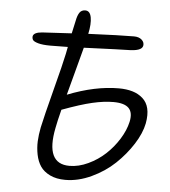

<svg xmlns="http://www.w3.org/2000/svg" viewBox="-55 -795 792 897"><g transform="rotate(5 341.0 -346.5)"><path d="M284.2 51.8Q242.2 51.8 212.4 37.4Q182.6 22.9 167.2 0.2Q151.9 -22.5 145.5 -54.2Q139.2 -85.9 140.6 -116.9Q142.1 -147.9 148.9 -182.1Q160.2 -235.4 193.1 -361.6Q226.1 -487.8 235.8 -535.2Q240.7 -560.5 242.2 -567.9Q214.4 -566.9 161.1 -566.9Q124 -566.9 103.3 -572.8Q82.5 -578.6 77.6 -586.2Q72.8 -593.8 74.2 -604Q78.6 -622.1 117.2 -625Q159.7 -627.9 254.9 -632.8Q257.8 -645 268.1 -692.9Q272.9 -718.3 282 -731.7Q291 -745.1 309.1 -745.1Q331.1 -745.1 336.7 -714.8Q342.3 -684.6 332 -637.2Q482.4 -644 545.9 -644Q569.3 -644 582.5 -632.1Q595.7 -620.1 592.8 -604Q587.9 -578.1 520 -578.1Q500 -578.1 316.9 -570.8Q307.6 -534.2 286.6 -456.8Q265.6 -379.4 256.8 -345.2Q385.3 -396 497.1 -396Q532.7 -396 560.8 -387.7Q588.9 -379.4 609.4 -361.1Q629.9 -342.8 636.7 -314Q643.6 -285.2 636.2 -244.1Q627 -197.3 594 -145.5Q561 -93.8 514.6 -49.8Q468.3 -5.9 406.5 22.9Q344.7 51.8 284.2 51.8ZM217.8 -186Q183.6 -15.1 297.9 -15.1Q340.8 -15.1 385.5 -36.1Q430.2 -57.1 465.3 -89.8Q500.5 -122.6 525.9 -163.6Q551.3 -204.6 560.1 -244.1Q569.8 -287.6 549.6 -308.8Q529.3 -330.1 477.1 -330.1Q433.1 -330.1 378.9 -317.6Q324.7 -305.2 237.8 -272.9Q223.6 -217.3 217.8 -186Z"/></g></svg>

Font: Shantell Sans Bouncy
Style: Italic
Weight: 300
Italic angle: -11.31°
Designer: Stephen Nixon, Anya Danilova, Shantell Martin
Foundry: Arrow Type
Version: Version 1.006;[9816181b4]